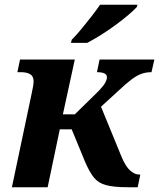

<svg xmlns="http://www.w3.org/2000/svg" viewBox="-20 -786 668 806"><path d="M30 0 112 -389Q121 -428 121 -445Q121 -466 106.5 -474.5Q92 -483 68 -483H53L64 -536H294L244 -306H294L387 -397Q413 -423 421 -437.5Q429 -452 429 -462Q429 -483 387 -483L398 -536H628L616 -483Q593 -483 573.5 -476Q554 -469 531.5 -452Q509 -435 475 -403L404 -338L491 -126Q508 -86 527 -69.5Q546 -53 566 -53H569L558 0H517Q457 0 424.5 -9Q392 -18 373.5 -41.5Q355 -65 337 -107L281 -243H231L180 0ZM278 -606 281 -619Q300 -638 321.5 -664Q343 -690 364 -717Q385 -744 400 -766H557L554 -756Q542 -743 518.5 -723Q495 -703 465 -681Q435 -659 404 -639.5Q373 -620 346 -606Z"/></svg>

Font: Noto Serif
Style: Bold Italic
Weight: 700
Italic angle: -12°
Designer: Monotype Design Team
Foundry: Monotype Imaging Inc.
Version: Version 2.013